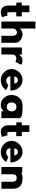

<svg xmlns="http://www.w3.org/2000/svg" viewBox="1976 -2883 929 4921"><g transform="rotate(90 2440.5 -422.5)"><path d="M51 -517 47 -513V-381L51 -376H121V-179C121 -125 132 -68 169 -29L177 -21C201 5 237 22 289 22C355 22 408 -5 415 -9L419 -13L377 -152L373 -156C366 -152 349 -141 330 -141C321 -141 313 -143 306 -148L305 -149C296 -161 293 -182 293 -211V-375H396L400 -379V-512L396 -517H293V-707L289 -711H125L121 -707V-517Z M707 -867H536L532 -863V3L536 7H707L711 3V-292C711 -317 722 -342 738 -361H739C758 -380 784 -393 811 -393C835 -393 855 -384 871 -369H872C888 -350 898 -321 898 -292V3L902 7H1073L1077 3V-339C1077 -394 1057 -434 1029 -463L1022 -470C976 -517 908 -535 853 -535C803 -535 756 -509 719 -474L711 -467V-863Z M1386 -457 1378 -448V-516L1374 -520H1201L1197 -516V3L1201 7H1371L1375 3L1378 -272C1378 -281 1382 -321 1407 -351C1422 -366 1444 -377 1474 -377C1520 -377 1552 -359 1563 -351L1566 -354L1638 -500L1634 -504C1631 -506 1587 -535 1525 -535C1468 -535 1427 -501 1403 -475H1402L1395 -468C1392 -464 1389 -460 1386 -457ZM1395 -464Z M1941 -330C1944 -351 1952 -373 1967 -390V-391H1968C1984 -406 2006 -416 2033 -416C2057 -416 2077 -408 2094 -392L2095 -391C2108 -375 2119 -355 2124 -330L2125 -324H1940ZM1965 -151 1964 -152C1948 -170 1937 -194 1935 -219L1934 -224H2296L2300 -229C2300 -325 2268 -402 2218 -453L2211 -460C2164 -509 2101 -535 2028 -535C1953 -535 1886 -503 1835 -452L1834 -451L1827 -444C1779 -395 1749 -329 1749 -256C1749 -184 1779 -118 1827 -69L1834 -62C1884 -10 1952 22 2028 22C2113 22 2185 0 2242 -57L2243 -58L2250 -65C2264 -79 2278 -96 2290 -116L2286 -119L2163 -173C2090 -98 2010 -107 1965 -151Z M2636 -346H2637C2658 -367 2688 -380 2720 -380C2751 -380 2779 -369 2801 -347C2820 -324 2833 -293 2833 -256C2833 -221 2822 -190 2802 -166C2782 -146 2752 -133 2720 -133C2686 -133 2657 -145 2636 -166H2635C2617 -188 2605 -219 2605 -256C2605 -292 2617 -323 2636 -346ZM2997 -482 2989 -491C2937 -544 2726 -535 2667 -535C2600 -535 2545 -509 2501 -465L2493 -457C2444 -407 2415 -335 2415 -256C2415 -177 2444 -105 2492 -56L2499 -49C2542 -5 2599 22 2667 22C2730 22 2784 -5 2822 -43L2831 -51V3L2835 7H3004L3008 3V-458C3008 -468 3004 -475 2997 -482Z M3120 -517 3116 -513V-381L3120 -376H3190V-179C3190 -125 3201 -68 3238 -29L3246 -21C3270 5 3306 22 3358 22C3424 22 3477 -5 3484 -9L3488 -13L3446 -152L3442 -156C3435 -152 3418 -141 3399 -141C3390 -141 3382 -143 3375 -148L3374 -149C3365 -161 3362 -182 3362 -211V-375H3465L3469 -379V-512L3465 -517H3362V-707L3358 -711H3194L3190 -707V-517Z M3782 -330C3785 -351 3793 -373 3808 -390V-391H3809C3825 -406 3847 -416 3874 -416C3898 -416 3918 -408 3935 -392L3936 -391C3949 -375 3960 -355 3965 -330L3966 -324H3781ZM3806 -151 3805 -152C3789 -170 3778 -194 3776 -219L3775 -224H4137L4141 -229C4141 -325 4109 -402 4059 -453L4052 -460C4005 -509 3942 -535 3869 -535C3794 -535 3727 -503 3676 -452L3675 -451L3668 -444C3620 -395 3590 -329 3590 -256C3590 -184 3620 -118 3668 -69L3675 -62C3725 -10 3793 22 3869 22C3954 22 4026 0 4083 -57L4084 -58L4091 -65C4105 -79 4119 -96 4131 -116L4127 -119L4004 -173C3931 -98 3851 -107 3806 -151Z M4446 3V-245C4446 -301 4452 -340 4473 -365H4474C4490 -379 4513 -387 4543 -387C4572 -387 4593 -380 4610 -365H4611C4631 -341 4638 -302 4638 -245V3L4642 7H4813L4817 3V-287C4817 -367 4799 -425 4761 -463L4760 -465V-466L4754 -471C4710 -515 4642 -535 4543 -535C4484 -535 4442 -523 4411 -504L4403 -499V-523L4399 -527H4264L4260 -523V3L4264 7H4442Z"/></g></svg>

Font: Hussar Woodtype
Style: Bd
Weight: 900
Foundry: Cannot Into Space Fonts
Version: Version 1.07